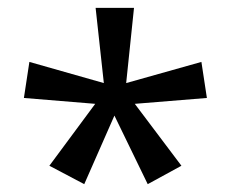

<svg xmlns="http://www.w3.org/2000/svg" viewBox="-20 -780 591 490"><path d="M322 -760 302 -568 494 -622 508 -530 324 -515 443 -357 357 -310 272 -485 195 -310 106 -357 223 -515 41 -530 55 -622 245 -568 224 -760Z"/></svg>

Font: Noto Sans Old North Arabian
Style: Regular
Weight: 400
Designer: Monotype Design Team
Foundry: Monotype Imaging Inc.
Version: Version 2.001; ttfautohint (v1.8.4.7-5d5b)